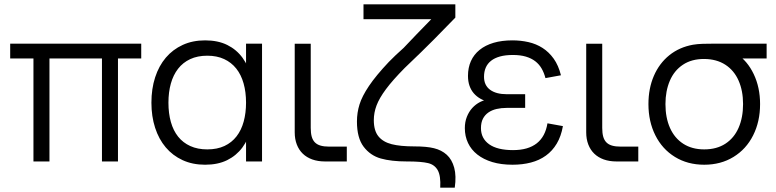

<svg xmlns="http://www.w3.org/2000/svg" viewBox="-20 -740 3557 880"><path d="M133.3 0V-472H26.7V-540H627.3V-472H520.7V0H447.3V-472H206.7V0Z M1181 -540V0H1107.7V-540ZM920 -555Q979.2 -555 1021.8 -533.8Q1064.3 -512.7 1091.9 -474.7Q1119.5 -436.7 1132.5 -384.2Q1145.5 -331.8 1145.5 -269.3Q1145.5 -206.5 1132.2 -154.1Q1118.8 -101.7 1091.1 -64.2Q1063.3 -26.7 1020.9 -5.8Q978.5 15 920 15Q862.5 15 816.9 -6Q771.3 -27 739.6 -64.6Q707.8 -102.2 690.9 -154.5Q674 -206.8 674 -269.3Q674 -333 691.1 -385.7Q708.2 -438.3 740.1 -475.8Q772 -513.3 817.6 -534.2Q863.2 -555 920 -555ZM930 -484.7Q885.2 -484.7 851.7 -469Q818.2 -453.3 796.1 -424.8Q774 -396.3 763 -356.8Q752 -317.3 752 -269.3Q752 -220.7 763.1 -181.1Q774.2 -141.5 796.4 -113.7Q818.7 -85.8 852.2 -70.6Q885.7 -55.3 930 -55.3Q975.5 -55.3 1008.9 -71Q1042.3 -86.7 1064.2 -115.1Q1086.2 -143.5 1096.9 -182.9Q1107.7 -222.3 1107.7 -269.3Q1107.7 -318.2 1096.4 -357.9Q1085.2 -397.7 1062.8 -425.8Q1040.3 -454 1007.2 -469.3Q974 -484.7 930 -484.7Z M1569.5 -68H1488.5Q1465.3 -68 1449.2 -72.7Q1433.2 -77.3 1423.2 -87.5Q1413.2 -97.7 1408.7 -113.9Q1404.2 -130.2 1404.2 -153.7V-539.7H1330.8V-143.7V-133.3Q1330.8 -102.5 1340.4 -77.6Q1350 -52.7 1367.8 -35.6Q1385.5 -18.5 1411.3 -9.2Q1437.2 0 1469.2 0H1479.5H1569.5Z M1997.7 120Q2000.7 65.7 1986.3 40.2Q1972 14.7 1941.8 7.5Q1911.7 0.3 1852 0H1844.3Q1773.2 0 1725.2 -13.6Q1677.2 -27.2 1646.6 -67.6Q1616 -108 1616 -183Q1616 -223.5 1627.7 -261.1Q1639.3 -298.7 1671.1 -346Q1702.8 -393.3 1762 -456Q1778.5 -472.8 1793.2 -486.8Q1808 -500.7 1830.2 -520.7Q1854.7 -546.5 1889.6 -583Q1924.5 -619.5 1956.7 -652H1646V-720H2067V-659.3L1968.5 -558.7Q1941.5 -531.7 1909.5 -500.3Q1877.5 -469 1834.7 -428.3Q1779.8 -372.8 1749 -331.3Q1718.2 -289.8 1705.8 -256.6Q1693.3 -223.3 1693.3 -189.3Q1693.3 -141.3 1714.4 -115.2Q1735.5 -89.2 1775.2 -79.1Q1814.8 -69 1879.3 -69Q1935.7 -69 1969 -60.7Q2003.7 -52.3 2027.6 -30.7Q2051.5 -9 2061.8 28.7Q2072 66.3 2064.3 120Z M2329 15Q2374.7 15 2413.4 4.9Q2452.2 -5.2 2482 -26.8Q2511.8 -48.3 2531.8 -81.8Q2551.8 -115.3 2560 -162L2489.2 -174.8Q2484.3 -144.7 2472.2 -121.8Q2460 -98.8 2440.3 -83.2Q2420.5 -67.7 2393.3 -59.8Q2366.2 -52 2331.5 -52Q2259.4 -52 2221.9 -78.8Q2184.4 -105.7 2184.4 -152.7Q2184.4 -178.2 2193.4 -195.8Q2202.5 -213.3 2218.4 -224.4Q2234.4 -235.5 2255.9 -240.5Q2277.4 -245.5 2302.4 -245.5H2387V-308.2H2302.4Q2278.4 -308.2 2259.1 -313.3Q2239.9 -318.5 2226.3 -328.5Q2212.7 -338.5 2205.5 -353.4Q2198.4 -368.3 2198.4 -388Q2198.4 -411.7 2206.4 -430.1Q2214.4 -448.5 2230.7 -461.4Q2247 -474.3 2271.9 -481.2Q2296.7 -488 2330.7 -488Q2365 -488 2390.3 -480.5Q2415.5 -473 2433.4 -459.2Q2451.3 -445.3 2462.5 -425.8Q2473.7 -406.3 2480 -382L2551 -395Q2539.7 -440.3 2517.8 -471Q2495.8 -501.7 2466.6 -520.3Q2437.3 -539 2402.1 -547Q2366.8 -555 2328.7 -555Q2280 -555 2242.1 -543.8Q2204.2 -532.5 2178.1 -511.3Q2152 -490.2 2138.4 -460Q2124.9 -429.8 2124.9 -392.2Q2124.9 -367.2 2131.8 -347.2Q2138.7 -327.3 2151.5 -312.4Q2164.4 -297.5 2182.5 -287.3Q2200.7 -277.2 2223.4 -271.7L2222.7 -284.3Q2200.5 -282.8 2180.4 -272.5Q2160.2 -262.2 2144.5 -245Q2128.9 -227.8 2119.7 -204.3Q2110.5 -180.8 2110.5 -152.7Q2110.5 -115.5 2125.1 -84.7Q2139.7 -53.8 2167.8 -31.7Q2195.9 -9.5 2236.4 2.8Q2276.9 15 2329 15Z M2905.5 -68H2824.5Q2801.3 -68 2785.2 -72.7Q2769.2 -77.3 2759.2 -87.5Q2749.2 -97.7 2744.7 -113.9Q2740.2 -130.2 2740.2 -153.7V-539.7H2666.8V-143.7V-133.3Q2666.8 -102.5 2676.4 -77.6Q2686 -52.7 2703.8 -35.6Q2721.5 -18.5 2747.3 -9.2Q2773.2 0 2805.2 0H2815.5H2905.5Z M3207.7 15Q3131.5 15 3073.4 -20.8Q3015.3 -56.5 2983.7 -119.8Q2952 -183 2952 -263Q2952 -334.5 2976.8 -392.1Q3001.7 -449.7 3047.7 -486.8Q3093.7 -523.8 3156.3 -535Q3175.3 -538.3 3201.1 -539.2Q3226.8 -540 3261 -540H3493.7V-472H3331.7L3356 -493.3Q3405.5 -461.2 3434.6 -400.2Q3463.7 -339.2 3463.7 -263Q3463.7 -182.8 3431.9 -119.7Q3400.2 -56.5 3342 -20.8Q3283.8 15 3207.7 15ZM3207.7 -55.3Q3264.7 -55.3 3304.8 -81.4Q3344.8 -107.5 3365.2 -154.3Q3385.7 -201.2 3385.7 -263Q3385.7 -324 3365.2 -370.5Q3344.8 -417 3304.7 -443.2Q3264.5 -469.3 3207.7 -469.7Q3150 -470 3110 -443.3Q3070 -416.7 3050 -369.7Q3030 -322.7 3030 -263Q3030 -200.3 3050.9 -153.5Q3071.8 -106.7 3111.8 -81Q3151.8 -55.3 3207.7 -55.3Z"/></svg>

Font: Vela Sans GX ExtLt
Style: Regular
Weight: 200
Designer: Principal design: Mikhail Sharanda - project Manrope.
Design modification: Ravid Balaliev
Foundry: Mikhail Sharanda
Version: Version 1.001